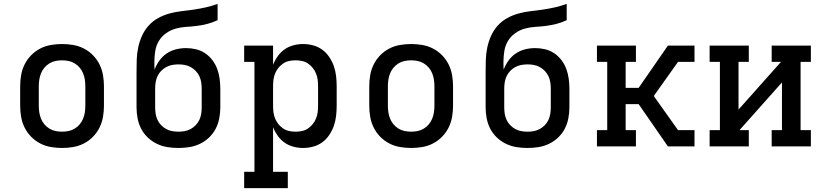

<svg xmlns="http://www.w3.org/2000/svg" viewBox="-20 -755 4240 990"><path d="M300 8Q271 8 242 3Q213 -2 187 -15.5Q161 -29 140.5 -50Q120 -71 107 -97Q94 -123 89 -152Q84 -181 84 -210V-310Q84 -339 89 -368Q94 -397 107 -423Q120 -449 140.5 -470Q161 -491 187 -504.5Q213 -518 242 -523Q271 -528 300 -528Q329 -528 358 -523Q387 -518 413 -504.5Q439 -491 459.5 -470Q480 -449 493 -423Q506 -397 511 -368Q516 -339 516 -310V-210Q516 -181 511 -152Q506 -123 493 -97Q480 -71 459.5 -50Q439 -29 413 -15.5Q387 -2 358 3Q329 8 300 8ZM300 -76Q317 -76 334 -79.5Q351 -83 365.5 -92Q380 -101 391 -114Q402 -127 408.5 -143Q415 -159 417.5 -176Q420 -193 420 -210V-310Q420 -327 417.5 -344Q415 -361 408.5 -377Q402 -393 391 -406Q380 -419 365.5 -428Q351 -437 334 -440.5Q317 -444 300 -444Q283 -444 266 -440.5Q249 -437 234.5 -428Q220 -419 209 -406Q198 -393 191.5 -377Q185 -361 182.5 -344Q180 -327 180 -310V-210Q180 -193 182.5 -176Q185 -159 191.5 -143Q198 -127 209 -114Q220 -101 234.5 -92Q249 -83 266 -79.5Q283 -76 300 -76Z M900 8Q871 8 843 3.5Q815 -1 789 -13.5Q763 -26 742 -46Q721 -66 708 -91Q695 -116 689.5 -144.5Q684 -173 684 -202V-383Q684 -415 685 -447Q686 -479 692.5 -510Q699 -541 712 -570Q725 -599 746 -622.5Q767 -646 795 -661.5Q823 -677 854 -685.5Q885 -694 916.5 -697.5Q948 -701 979 -705.5Q1010 -710 1041 -717Q1072 -724 1102 -735V-651Q1077 -639 1050 -632Q1023 -625 995.5 -621.5Q968 -618 940.5 -616.5Q913 -615 886 -607.5Q859 -600 836 -583.5Q813 -567 799 -543.5Q785 -520 780.5 -492Q776 -464 776 -437Q776 -426 776 -416Q776 -406 777 -396Q786 -420 801.5 -442Q817 -464 839 -479Q861 -494 887 -500.5Q913 -507 939 -507Q965 -507 990.5 -501Q1016 -495 1037.5 -480.5Q1059 -466 1075 -445Q1091 -424 1100 -399.5Q1109 -375 1112.5 -349Q1116 -323 1116 -297V-202Q1116 -173 1110.5 -144.5Q1105 -116 1092 -91Q1079 -66 1058 -46Q1037 -26 1011 -13.5Q985 -1 957 3.5Q929 8 900 8ZM900 -76Q917 -76 933 -79Q949 -82 963.5 -90Q978 -98 989.5 -110Q1001 -122 1008 -137Q1015 -152 1017.5 -168.5Q1020 -185 1020 -202V-297Q1020 -314 1017.5 -330.5Q1015 -347 1008 -362Q1001 -377 989.5 -389Q978 -401 963.5 -409Q949 -417 933 -420Q917 -423 900 -423Q884 -423 867.5 -420Q851 -417 836.5 -409Q822 -401 810.5 -389Q799 -377 792 -362Q785 -347 782.5 -330.5Q780 -314 780 -298V-202Q780 -185 782.5 -168.5Q785 -152 792 -137Q799 -122 810.5 -110Q822 -98 836.5 -90Q851 -82 867 -79Q883 -76 900 -76Z M1464 215H1239V131H1292V-436H1239V-520H1388V-421Q1397 -444 1412 -465Q1427 -486 1447.5 -500.5Q1468 -515 1493 -521.5Q1518 -528 1543 -528Q1569 -528 1595 -521Q1621 -514 1642 -498.5Q1663 -483 1678 -460.5Q1693 -438 1701.5 -413.5Q1710 -389 1713 -362.5Q1716 -336 1716 -310V-210Q1716 -184 1713 -157.5Q1710 -131 1701.5 -106.5Q1693 -82 1678 -59.5Q1663 -37 1642 -21.5Q1621 -6 1595 1Q1569 8 1543 8Q1518 8 1493 1.5Q1468 -5 1447.5 -19.5Q1427 -34 1412 -55Q1397 -76 1388 -99V131H1464ZM1504 -76Q1521 -76 1537.5 -79.5Q1554 -83 1568 -92.5Q1582 -102 1592.5 -115Q1603 -128 1609.5 -144Q1616 -160 1618 -176.5Q1620 -193 1620 -210V-310Q1620 -327 1618 -343.5Q1616 -360 1609.5 -376Q1603 -392 1592.5 -405Q1582 -418 1568 -427.5Q1554 -437 1537.5 -440.5Q1521 -444 1504 -444Q1487 -444 1470.5 -440.5Q1454 -437 1440 -427.5Q1426 -418 1415.5 -405Q1405 -392 1398.5 -376Q1392 -360 1390 -343.5Q1388 -327 1388 -310V-210Q1388 -193 1390 -176.5Q1392 -160 1398.5 -144Q1405 -128 1415.5 -115Q1426 -102 1440 -92.5Q1454 -83 1470.5 -79.5Q1487 -76 1504 -76Z M2100 8Q2071 8 2042 3Q2013 -2 1987 -15.5Q1961 -29 1940.5 -50Q1920 -71 1907 -97Q1894 -123 1889 -152Q1884 -181 1884 -210V-310Q1884 -339 1889 -368Q1894 -397 1907 -423Q1920 -449 1940.5 -470Q1961 -491 1987 -504.5Q2013 -518 2042 -523Q2071 -528 2100 -528Q2129 -528 2158 -523Q2187 -518 2213 -504.5Q2239 -491 2259.5 -470Q2280 -449 2293 -423Q2306 -397 2311 -368Q2316 -339 2316 -310V-210Q2316 -181 2311 -152Q2306 -123 2293 -97Q2280 -71 2259.5 -50Q2239 -29 2213 -15.5Q2187 -2 2158 3Q2129 8 2100 8ZM2100 -76Q2117 -76 2134 -79.5Q2151 -83 2165.5 -92Q2180 -101 2191 -114Q2202 -127 2208.5 -143Q2215 -159 2217.5 -176Q2220 -193 2220 -210V-310Q2220 -327 2217.5 -344Q2215 -361 2208.5 -377Q2202 -393 2191 -406Q2180 -419 2165.5 -428Q2151 -437 2134 -440.5Q2117 -444 2100 -444Q2083 -444 2066 -440.5Q2049 -437 2034.5 -428Q2020 -419 2009 -406Q1998 -393 1991.5 -377Q1985 -361 1982.5 -344Q1980 -327 1980 -310V-210Q1980 -193 1982.5 -176Q1985 -159 1991.5 -143Q1998 -127 2009 -114Q2020 -101 2034.5 -92Q2049 -83 2066 -79.5Q2083 -76 2100 -76Z M2700 8Q2671 8 2643 3.5Q2615 -1 2589 -13.5Q2563 -26 2542 -46Q2521 -66 2508 -91Q2495 -116 2489.5 -144.5Q2484 -173 2484 -202V-383Q2484 -415 2485 -447Q2486 -479 2492.5 -510Q2499 -541 2512 -570Q2525 -599 2546 -622.5Q2567 -646 2595 -661.5Q2623 -677 2654 -685.5Q2685 -694 2716.5 -697.5Q2748 -701 2779 -705.5Q2810 -710 2841 -717Q2872 -724 2902 -735V-651Q2877 -639 2850 -632Q2823 -625 2795.5 -621.5Q2768 -618 2740.5 -616.5Q2713 -615 2686 -607.5Q2659 -600 2636 -583.5Q2613 -567 2599 -543.5Q2585 -520 2580.5 -492Q2576 -464 2576 -437Q2576 -426 2576 -416Q2576 -406 2577 -396Q2586 -420 2601.5 -442Q2617 -464 2639 -479Q2661 -494 2687 -500.5Q2713 -507 2739 -507Q2765 -507 2790.5 -501Q2816 -495 2837.5 -480.5Q2859 -466 2875 -445Q2891 -424 2900 -399.5Q2909 -375 2912.5 -349Q2916 -323 2916 -297V-202Q2916 -173 2910.5 -144.5Q2905 -116 2892 -91Q2879 -66 2858 -46Q2837 -26 2811 -13.5Q2785 -1 2757 3.5Q2729 8 2700 8ZM2700 -76Q2717 -76 2733 -79Q2749 -82 2763.5 -90Q2778 -98 2789.5 -110Q2801 -122 2808 -137Q2815 -152 2817.5 -168.5Q2820 -185 2820 -202V-297Q2820 -314 2817.5 -330.5Q2815 -347 2808 -362Q2801 -377 2789.5 -389Q2778 -401 2763.5 -409Q2749 -417 2733 -420Q2717 -423 2700 -423Q2684 -423 2667.5 -420Q2651 -417 2636.5 -409Q2622 -401 2610.5 -389Q2599 -377 2592 -362Q2585 -347 2582.5 -330.5Q2580 -314 2580 -298V-202Q2580 -185 2582.5 -168.5Q2585 -152 2592 -137Q2599 -122 2610.5 -110Q2622 -98 2636.5 -90Q2651 -82 2667 -79Q2683 -76 2700 -76Z M3058 0V-84H3111V-436H3058V-520H3259V-436H3206V-302H3273L3424 -520H3561V-436H3476L3351 -260L3476 -84H3561V0H3424L3273 -218H3206V-84H3259V0Z M3639 0V-84H3692V-436H3639V-520H3841V-436H3788V-190L4007 -436H3959V-520H4161V-436H4108V-84H4161V0H3959V-84H4012V-330L3793 -84H3841V0Z"/></svg>

Font: Iosevka HT Medium Extended
Style: Regular
Weight: 500
Width: 7
Monospace: yes
Designer: Belleve Invis
Foundry: Belleve Invis
Version: Version 32.3.0; ttfautohint (v1.8.4)